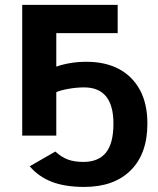

<svg xmlns="http://www.w3.org/2000/svg" viewBox="-20 -548 638 776"><path d="M575.7 -48.3Q575.7 73.2 508.3 140.4Q440.9 207.5 320.3 207.5Q242.7 207.5 189.2 186.8Q135.7 166 100.1 124L203.6 64.5Q229.5 87.9 255.4 97.2Q281.2 106.4 317.4 106.4Q377.4 106.4 408 69.1Q438.5 31.7 438.5 -48.3Q438.5 -194.8 319.8 -194.8Q288.6 -194.8 255.4 -188.7Q222.2 -182.6 207.5 -175.3V0H69.8V-528.3H455.6V-414.1H207.5V-278.8Q264.2 -298.3 329.6 -298.3Q405.3 -298.3 460 -269.5Q514.6 -240.7 545.2 -185.1Q575.7 -129.4 575.7 -48.3Z"/></svg>

Font: Liberation Sans
Style: Bold
Weight: 700
Designer: Steve Matteson
Foundry: Ascender Corporation
Version: Version 2.1.5